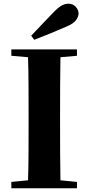

<svg xmlns="http://www.w3.org/2000/svg" viewBox="-20 -1013 476 1033"><path d="M164.1 -798.8 147.9 -820.8Q178.7 -853 209 -885.3Q239.3 -917.5 267.1 -945.8Q292.5 -972.2 310.8 -982.7Q329.1 -993.2 348.1 -993.2Q372.1 -993.2 387.5 -976.3Q402.8 -959.5 402.8 -939.9Q402.8 -924.8 389.9 -905.8Q377 -886.7 337.9 -870.1Q294.4 -851.1 251 -833.3Q207.5 -815.4 164.1 -798.8ZM394 -747.1V-712.9L305.2 -705.1Q303.7 -628.4 303.5 -550.8Q303.2 -473.1 303.2 -395V-352.1Q303.2 -274.9 303.5 -197.5Q303.7 -120.1 305.2 -43L394 -34.2V0H41V-34.2L130.9 -43Q133.3 -118.7 133.5 -195.8Q133.8 -272.9 133.8 -351.1V-395Q133.8 -473.1 133.5 -550.5Q133.3 -627.9 130.9 -705.1L41 -712.9V-747.1Z"/></svg>

Font: Source Han Serif JP Heavy
Style: Regular
Weight: 900
Designer: Ryoko NISHIZUKA  (kana & ideographs); Frank Grießhammer (Latin, Greek & Cyrillic); Wenlong ZHANG  (bopomofo); Sandoll Co
Foundry: Adobe Systems Incorporated
Version: Version 1.001;PS 1.001;hotconv 16.6.54;makeotf.lib2.5.65590